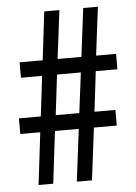

<svg xmlns="http://www.w3.org/2000/svg" viewBox="-52 -754 564 795"><g transform="rotate(-5 230.0 -357.0)"><path d="M353 -449H443V-513H360L385 -714H324L299 -513H200L225 -714H162L138 -513H42V-449H130L110 -282H19V-217H102L76 0H137L163 -217H262L235 0H298L325 -217H420V-282H333ZM172 -282 192 -449H291L270 -282Z"/></g></svg>

Font: Noto Sans Thai Looped ExtraCondensed
Style: Regular
Weight: 400
Width: 2
Designer: Sasikarn Vongin, Ben Mitchell
Foundry: The Fontpad Ltd
Version: Version 1.001